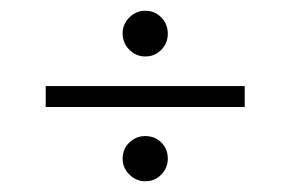

<svg xmlns="http://www.w3.org/2000/svg" viewBox="-20 -471 540 357"><path d="M65 -272V-311H435V-272ZM250 -134Q233 -134 220.5 -146.5Q208 -159 208 -176Q208 -194 220.5 -206Q233 -218 250 -218Q268 -218 280 -206Q292 -194 292 -176Q292 -159 280 -146.5Q268 -134 250 -134ZM250 -366Q233 -366 220.5 -378.5Q208 -391 208 -409Q208 -426 220.5 -438.5Q233 -451 250 -451Q268 -451 280 -438.5Q292 -426 292 -408Q292 -391 280 -378.5Q268 -366 250 -366Z"/></svg>

Font: DM Sans 20pt ExtraLight
Style: Regular
Weight: 250
Version: Version 4.004;gftools[0.9.30]